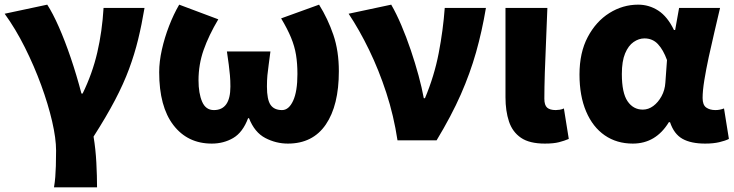

<svg xmlns="http://www.w3.org/2000/svg" viewBox="-23 -603 3155 825"><path d="M209 202Q213 178 214.5 157.5Q216 137 217 110.5Q218 84 218 44Q218 -8 201 -81.5Q184 -155 154 -237Q124 -319 84 -399Q44 -479 -3 -544L180 -583Q204 -546 230 -487Q256 -428 281 -354.5Q306 -281 327 -201H332Q374 -287 395 -377.5Q416 -468 422 -569H598Q586 -497 570.5 -433.5Q555 -370 531.5 -306.5Q508 -243 471 -172.5Q434 -102 379 -16Q388 38 391 96Q394 154 394 202Z M887 14Q783 14 722 -65.5Q661 -145 661 -293Q661 -338 672.5 -389.5Q684 -441 703.5 -491.5Q723 -542 747 -583L915 -520Q874 -451 852 -388.5Q830 -326 830 -258Q830 -202 845.5 -166Q861 -130 896 -130Q967 -130 967 -231Q967 -258 965 -279.5Q963 -301 960 -325Q957 -349 952 -382H1139Q1135 -349 1131.5 -325Q1128 -301 1126 -279.5Q1124 -258 1124 -231Q1124 -175 1139.5 -152.5Q1155 -130 1189 -130Q1218 -130 1236.5 -170Q1255 -210 1255 -285Q1255 -330 1249 -367Q1243 -404 1227.5 -441.5Q1212 -479 1185 -524L1348 -583Q1386 -522 1409.5 -453Q1433 -384 1433 -297Q1433 -150 1377 -68Q1321 14 1214 14Q1163 14 1117 -10Q1071 -34 1047 -95H1043Q1020 -34 979 -10Q938 14 887 14Z M1685 0Q1669 -106 1637 -204Q1605 -302 1563 -388.5Q1521 -475 1475 -544L1658 -583Q1680 -545 1701.5 -494.5Q1723 -444 1742 -388Q1761 -332 1775.5 -278.5Q1790 -225 1798 -181H1803Q1843 -276 1862 -374.5Q1881 -473 1888 -569H2065Q2048 -468 2022.5 -378Q1997 -288 1957 -197Q1917 -106 1853 0Z M2318 14Q2252 14 2215.5 -11Q2179 -36 2164 -81Q2149 -126 2149 -185V-569H2329Q2327 -504 2323.5 -430.5Q2320 -357 2318 -290.5Q2316 -224 2316 -179Q2316 -151 2328 -140.5Q2340 -130 2365 -130Q2372 -130 2382 -131.5Q2392 -133 2400 -137L2421 -6Q2402 2 2379 8Q2356 14 2318 14Z M2696 14Q2627 14 2575.5 -21.5Q2524 -57 2495.5 -124Q2467 -191 2467 -283Q2467 -377 2502.5 -444Q2538 -511 2595.5 -547Q2653 -583 2719 -583Q2766 -583 2805.5 -557.5Q2845 -532 2873 -474H2878L2895 -569H3071Q3060 -521 3047 -466.5Q3034 -412 3022.5 -358.5Q3011 -305 3003.5 -259Q2996 -213 2996 -182Q2996 -152 3011.5 -141Q3027 -130 3051 -130Q3070 -130 3088 -137L3109 -6Q3093 2 3067.5 8Q3042 14 3007 14Q2946 14 2909.5 -6.5Q2873 -27 2856 -78H2851Q2795 14 2696 14ZM2739 -132Q2763 -132 2784 -147.5Q2805 -163 2819.5 -189.5Q2834 -216 2836 -248L2843 -345Q2827 -389 2804 -413.5Q2781 -438 2746 -438Q2722 -438 2699.5 -422.5Q2677 -407 2663 -373.5Q2649 -340 2649 -285Q2649 -204 2673.5 -168Q2698 -132 2739 -132Z"/></svg>

Font: Source Han Sans TC Heavy
Style: Regular
Weight: 900
Designer: Ryoko NISHIZUKA Ë•øÂ°öÊ∂ºÂ≠ê (kana, bopomofo & ideographs); Paul D. Hunt (Latin, Greek & Cyrillic); Sandoll Communicatio
Foundry: Adobe
Version: Version 2.004;hotconv 1.0.118;makeotfexe 2.5.65603